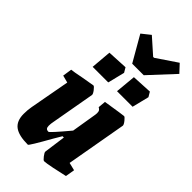

<svg xmlns="http://www.w3.org/2000/svg" viewBox="-272 -957 1037 1037"><g transform="rotate(45 246.5 -438.0)"><path d="M462 -427 401 -82 446 -71 437 -18Q404 -10 357 -0.5Q310 9 297 9Q291 9 277.5 -8.5Q264 -26 265 -33L282 -157H272L246 -113Q178 8 172 8Q102 8 70 -16Q38 -40 38 -94Q38 -125 43 -151L85 -380L43 -391L51 -444Q66 -445 126 -457Q194 -469 196 -469Q202 -469 215 -452Q228 -435 227 -427L183 -179Q179 -160 179 -145Q179 -132 184 -126Q189 -120 201 -120Q208 -120 291 -219L315 -365Q316 -370 316 -377Q316 -390 311.5 -396Q307 -402 299 -406L303 -450Q423 -469 430 -469Q436 -469 449.5 -452Q463 -435 462 -427ZM122 -537 132 -655 249 -661 265 -634 241 -537ZM308 -537 319 -655 435 -661 451 -634 427 -537ZM261 -700 177 -846 226 -885 315 -806H322L439 -885L480 -841L349 -700Z"/></g></svg>

Font: Grenze
Style: Bold Italic
Weight: 700
Italic angle: -10°
Designer: Renata Polastri
Foundry: Omnibus-Type
Version: Version 1.002; ttfautohint (v1.8)